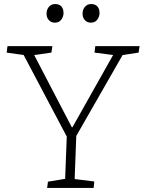

<svg xmlns="http://www.w3.org/2000/svg" viewBox="-20 -929 710 949"><path d="M335 -300H338L539 -657L447 -669L451 -701H670L665 -669L586 -657L357 -257L349 -44L446 -32L443 0H213L217 -31L302 -45L310 -254L97 -657L13 -669L17 -701H239L234 -669L149 -657ZM210 -861Q210 -881 221.5 -895Q233 -909 252 -909Q273 -909 283.5 -897Q294 -885 294 -865Q294 -847 283 -832Q272 -817 251 -817Q233 -817 221.5 -829.5Q210 -842 210 -861ZM388 -861Q388 -881 399.5 -895Q411 -909 430 -909Q451 -909 461.5 -897Q472 -885 472 -865Q472 -847 461 -832Q450 -817 429 -817Q411 -817 399.5 -829.5Q388 -842 388 -861Z"/></svg>

Font: Literata ExtraLight
Style: Italic
Weight: 250
Italic angle: -2°
Designer: Latin by Veronika Burian and Jose Scaglione. Greek by Irene Vlachou. Cyrillic by Vera Evstafieva
Foundry: TypeTogether
Version: Version 3.002